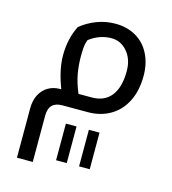

<svg xmlns="http://www.w3.org/2000/svg" viewBox="-116 -570 882 985"><g transform="rotate(15 324.5 -77.5)"><path d="M220.2 0Q148.9 0 148.9 73.2V319.8H64.9V58.1Q64.9 14.6 81.1 -15.6Q97.2 -45.9 124.8 -62Q152.3 -78.1 187 -78.1H193.8Q157.2 -173.3 157.2 -249Q157.2 -337.9 192.9 -408.2Q230 -439 277.3 -457Q324.7 -475.1 376 -475.1Q438.5 -475.1 485.8 -447.5Q533.2 -419.9 558.6 -369.1Q584 -318.4 584 -253.9Q584 -175.3 555.4 -118.2Q526.9 -61 474.9 -30.5Q422.9 0 356 0ZM247.1 -266.1Q247.1 -219.7 255.1 -175Q263.2 -130.4 285.2 -78.1H356Q422.9 -78.1 458.5 -123.5Q494.1 -168.9 494.1 -254.9Q494.1 -317.9 459.7 -357.9Q425.3 -397.9 376 -397.9Q313 -397.9 258.8 -356.9Q250.5 -335.9 248.8 -314.2Q247.1 -292.5 247.1 -266.1ZM384.3 85.9H440.9V280.3H384.3ZM262.2 85.9H318.8V280.3H262.2Z"/></g></svg>

Font: Droid Arabic Kufi
Style: Regular
Weight: 400
Designer: Pascal Zoghbi
Foundry: Irfont.ir
Version: Version 1.00 February 28, 2013, initial release